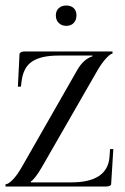

<svg xmlns="http://www.w3.org/2000/svg" viewBox="-20 -678 456 698"><path d="M0 0ZM221 -658Q237.8 -658 247.9 -648.5Q258 -639 258 -622Q258 -605.2 248 -594.6Q238 -584 221 -584Q204.2 -584 193.6 -594.5Q183 -605 183 -622Q183 -638.5 193.4 -648.2Q203.8 -658 221 -658ZM0 0V-8Q9.8 -8 25.8 -24.1Q41.8 -40.2 60 -72L260 -422Q271.2 -442.2 286.1 -455.8Q301 -469.2 316 -473V-476H192Q129 -476 96.4 -454.2Q63.8 -432.5 58 -379L56 -363H45L51 -483Q54.5 -488 59 -489.5Q63.5 -491 73 -491H389V-483Q381.5 -483 365.1 -465.2Q348.8 -447.5 332 -418L132 -70Q108.2 -28.8 92 -18V-15H239Q369.8 -15 378 -106L380 -136H392L384 -8Q382 0 364 0Z"/></svg>

Font: FogtwoNo5
Style: Regular
Weight: 400
Designer: gluk (gluksza@wp.pl)
Foundry: gluk (gluksza@wp.pl)
Version: Version 0.87